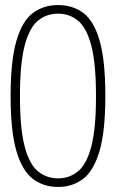

<svg xmlns="http://www.w3.org/2000/svg" viewBox="-20 -730 459 760"><path d="M22 -350Q22 -490 45 -568.5Q68 -647 110 -678.5Q152 -710 210 -710Q268 -710 310 -678.5Q352 -647 374.5 -568.5Q397 -490 397 -350Q397 -211 374 -132.5Q351 -54 309 -22Q267 10 210 10Q152 10 110 -22Q68 -54 45 -132Q22 -210 22 -350ZM59 -349Q59 -221 77.5 -150.5Q96 -80 130 -52Q164 -24 210 -24Q255 -24 289 -52Q323 -80 341.5 -150.5Q360 -221 360 -349Q360 -478 341.5 -549Q323 -620 289 -648Q255 -676 210 -676Q164 -676 130 -648Q96 -620 77.5 -549Q59 -478 59 -349Z"/></svg>

Font: Georama SemiCondensed ExtraLight
Style: Regular
Weight: 200
Width: 4
Designer: Jean-Baptiste Levee
Foundry: Production Type
Version: Version 1.000